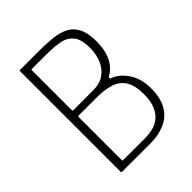

<svg xmlns="http://www.w3.org/2000/svg" viewBox="-191 -784 896 896"><g transform="rotate(-45 257.0 -336.5)"><path d="M464 -180Q464 -115 440 -75Q416 -35 374 -17.5Q332 0 282 0H93Q88 0 88 -5V-668Q88 -673 93 -673H222Q269 -673 308.5 -668.5Q348 -664 377 -649Q406 -634 422.5 -602Q439 -570 439 -516Q439 -474 429.5 -443Q420 -412 403 -391Q386 -370 365 -359Q361 -357 360 -352Q359 -347 366 -345Q408 -329 436 -285.5Q464 -242 464 -180ZM421 -183Q421 -242 401 -273.5Q381 -305 344 -317Q307 -329 256 -329H136Q130 -329 130 -323V-40Q130 -38 131 -36.5Q132 -35 135 -35H284Q304 -35 328.5 -40.5Q353 -46 373.5 -61.5Q394 -77 407.5 -106.5Q421 -136 421 -183ZM396 -515Q396 -572 374 -598Q352 -624 315 -630.5Q278 -637 230 -637H135Q130 -637 130 -632V-369Q130 -364 135 -364H264Q310 -364 339 -384.5Q368 -405 382 -439.5Q396 -474 396 -515Z"/></g></svg>

Font: Glory ExtraLight
Style: Regular
Weight: 250
Version: Version 1.011